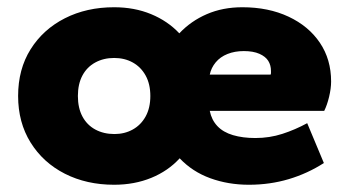

<svg xmlns="http://www.w3.org/2000/svg" viewBox="-20 -500 964 530"><path d="M295 10Q219 10 159 -20.5Q99 -51 64.5 -106.5Q30 -162 30 -235Q30 -309 64.5 -364Q99 -419 159 -449.5Q219 -480 295 -480Q351 -480 397 -461Q443 -442 475 -408Q507 -442 551 -461Q595 -480 649 -480Q721 -480 776.5 -454Q832 -428 863 -382Q894 -336 894 -275Q894 -256 888.5 -233Q883 -210 875 -194H559Q564 -169 580 -152Q596 -135 623 -127Q650 -119 685 -119Q724 -119 759.5 -130.5Q795 -142 828 -160L874 -50Q829 -21 777 -5.5Q725 10 667 10Q610 10 560.5 -8Q511 -26 476 -63Q444 -28 397.5 -9Q351 10 295 10ZM296 -130Q324 -130 346.5 -142.5Q369 -155 382 -178.5Q395 -202 395 -235Q395 -268 382 -291.5Q369 -315 346.5 -327.5Q324 -340 295 -340Q266 -340 243 -327.5Q220 -315 207.5 -291.5Q195 -268 195 -235Q195 -202 207.5 -178.5Q220 -155 243 -142.5Q266 -130 296 -130ZM559 -294H727Q728 -296 728 -299Q728 -302 728 -304Q728 -320 720.5 -332Q713 -344 696 -351.5Q679 -359 653 -359Q628 -359 608 -351Q588 -343 575.5 -328Q563 -313 559 -294Z"/></svg>

Font: Gantari ExtraBold
Style: Regular
Weight: 800
Version: Version 1.000